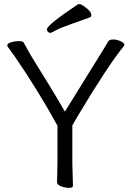

<svg xmlns="http://www.w3.org/2000/svg" viewBox="-20 -900 640 929"><path d="M256 -19 258 -108V-292Q162 -466 52 -626Q31 -656 23 -666Q15 -676 15 -679Q15 -690 33.5 -695.5Q52 -701 71 -701Q90 -701 94 -695Q102 -682 111 -664.5Q120 -647 144.5 -607Q169 -567 211.5 -498.5Q254 -430 294 -360Q383 -505 436.5 -590Q490 -675 503 -699Q509 -709 527 -709Q545 -709 563.5 -700.5Q582 -692 582 -683Q582 -682 580 -678Q505 -587 360 -345Q339 -310 330 -293V-107L333 -1Q333 9 314 9Q295 9 275.5 1.5Q256 -6 256 -19ZM415 -816Q366 -798 317.5 -781Q269 -764 249 -752.5Q229 -741 223 -741Q217 -741 212 -746Q207 -751 207 -758Q207 -779 357 -879Q359 -880 366 -880Q373 -880 386 -870Q422 -846 422 -826Q422 -819 415 -816Z"/></svg>

Font: ToneOZ-Pinyin-WenKai-Regular
Style: Regular
Weight: 400
Designer: Fontworks Inc.
Foundry: ToneOZ
Version: Version 0.240331